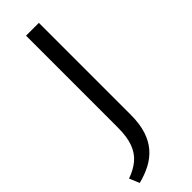

<svg xmlns="http://www.w3.org/2000/svg" viewBox="-293 -676 899 899"><g transform="rotate(-45 157.0 -226.0)"><path d="M125 -50V-658H210V-50Q210 10 196 53.5Q182 97 156 127Q130 157 94 176Q58 195 14 206L-7 156Q36 141 65.5 116.5Q95 92 110 52Q125 12 125 -50Z"/></g></svg>

Font: Ysabeau Office Medium
Style: Regular
Weight: 500
Designer: Christian Thalmann (Catharsis Fonts)
Version: Version 2.001;gftools[0.9.30]; featfreeze: tnum,lnum,ss02